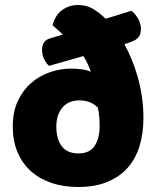

<svg xmlns="http://www.w3.org/2000/svg" viewBox="-20 -731 625 767"><path d="M553 -260Q553 -200 538 -149.5Q523 -99 491.5 -62.5Q460 -26 410.5 -5Q361 16 293 16Q232 16 183.5 -1Q135 -18 101 -49.5Q67 -81 49 -125.5Q31 -170 31 -226Q31 -284 51 -327Q71 -370 104 -399Q137 -428 179 -442.5Q221 -457 265 -457Q286 -457 307.5 -454Q329 -451 343 -444Q337 -461 330 -476.5Q323 -492 313 -507L176 -468Q165 -477 156.5 -494.5Q148 -512 148 -532Q148 -569 181 -578L231 -593Q220 -604 210.5 -612Q201 -620 190 -630Q201 -672 229 -691.5Q257 -711 292 -711Q326 -711 352.5 -695Q379 -679 402 -656L505 -688Q519 -678 531 -657.5Q543 -637 543 -617Q543 -594 533.5 -582.5Q524 -571 507 -565L477 -554Q491 -529 504.5 -497Q518 -465 529 -427.5Q540 -390 546.5 -347.5Q553 -305 553 -260ZM298 -330Q253 -330 229 -301Q205 -272 205 -226Q205 -175 227 -146.5Q249 -118 294 -118Q337 -118 357.5 -147.5Q378 -177 378 -228Q378 -245 376.5 -263.5Q375 -282 371 -301Q342 -330 298 -330Z"/></svg>

Font: Baloo Thambi
Style: Regular
Weight: 400
Designer: Aadarsh Rajan and Ek Type
Foundry: Ek Type
Version: Version 1.100;PS 1.000;hotconv 1.0.88;makeotf.lib2.5.647800;